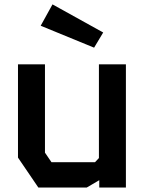

<svg xmlns="http://www.w3.org/2000/svg" viewBox="-20 -834 640 854"><path d="M420 -548V-131L402.5 -112.5H209L180 -155V-548H60V-133L150.5 0H366L421.5 -32.5V0H540V-548ZM213.5 -814.5 161 -719.5 398.5 -622 439 -689.5Z"/></svg>

Font: Kode
Style: Regular
Weight: 400
Monospace: yes
Designer: Isa Ozler
Foundry: Kadena LLC
Version: Version 1.000;gftools[0.9.28]